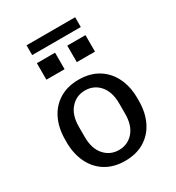

<svg xmlns="http://www.w3.org/2000/svg" viewBox="-199 -958 998 1088"><g transform="rotate(-30 300.0 -413.5)"><path d="M300 10Q226 10 173 -23Q120 -56 92 -114.5Q64 -173 64 -247V-264Q64 -340 92 -398Q120 -456 173 -488.5Q226 -521 299 -521Q374 -521 427 -488Q480 -455 508 -397Q536 -339 536 -264V-247Q536 -171 508 -113Q480 -55 427 -22.5Q374 10 300 10ZM300 -61Q358 -61 395 -103.5Q432 -146 432 -222V-289Q432 -365 395 -407.5Q358 -450 300 -450Q243 -450 205.5 -407.5Q168 -365 168 -289V-222Q168 -146 205.5 -103.5Q243 -61 300 -61ZM142 -773V-837H460V-773ZM460 -612H341V-720H460ZM261 -612H142V-720H261Z"/></g></svg>

Font: Chivo Mono Medium
Style: Regular
Weight: 400
Monospace: yes
Version: Version 1.008